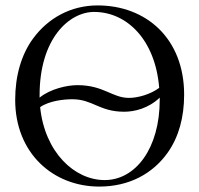

<svg xmlns="http://www.w3.org/2000/svg" viewBox="-20 -678 735 708"><path d="M659 -329C659 -536 519 -658 340 -658C241 -658 157 -611 102 -536C58 -476 36 -397 36 -310C36 -113 176 10 346 10C457 10 544 -38 599 -116C639 -173 659 -245 659 -329ZM327 -634C449 -634 553 -530 567 -354C535 -330 488 -317 456 -317C393 -317 363 -364 265 -364C227 -364 165 -350 126 -318C126 -321 126 -324 126 -327C126 -537 236 -634 327 -634ZM569 -318C569 -315 569 -313 569 -310C569 -131 480 -14 366 -14C254 -14 145 -117 128 -283C163 -307 217 -312 247 -312C322 -312 346 -266 438 -266C476 -266 527 -278 569 -318Z"/></svg>

Font: Libertinus Serif Display
Style: Regular
Weight: 400
Designer: Philipp H. Poll, Khaled Hosny
Foundry: Caleb Maclennan
Version: Version 7.050;RELEASE